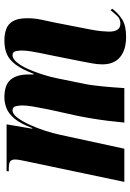

<svg xmlns="http://www.w3.org/2000/svg" viewBox="120 -706 594 874"><g transform="rotate(-90 417.0 -269.0)"><path d="M686 8Q627 8 594 -19.5Q561 -47 561 -100Q561 -122 565.5 -146Q570 -170 576 -202L605 -347Q608 -361 612.5 -382.5Q617 -404 620.5 -427Q624 -450 624 -467Q624 -479 621 -494Q618 -509 603 -509Q587 -509 570.5 -489.5Q554 -470 540 -438.5Q526 -407 515 -372.5Q504 -338 498 -308L474 -190Q466 -154 461 -101.5Q456 -49 453 0H296Q299 -34 304 -74Q309 -114 315.5 -152.5Q322 -191 328 -219L356 -346Q365 -391 369.5 -418Q374 -445 374 -467Q374 -478 370.5 -493.5Q367 -509 352 -509Q335 -509 318.5 -487Q302 -465 286.5 -431.5Q271 -398 259 -361Q247 -324 241 -295L177 0H26L120 -447Q122 -459 125 -472.5Q128 -486 128 -497Q128 -513 119.5 -519.5Q111 -526 87 -526H74L75 -536H288L268 -419H271Q291 -473 314 -500Q337 -527 361.5 -536.5Q386 -546 410 -546Q468 -546 491.5 -517.5Q515 -489 515 -437Q515 -431 515 -425Q515 -419 515 -413H518Q538 -465 559 -493.5Q580 -522 606 -534Q632 -546 670 -546Q699 -546 722 -537.5Q745 -529 758 -506.5Q771 -484 771 -442Q771 -408 764.5 -378.5Q758 -349 752 -320L719 -151Q714 -125 712 -103Q710 -81 710 -70Q710 -18 746 -18Q768 -18 781.5 -32.5Q795 -47 808 -63L814 -55Q794 -28 766 -10Q738 8 686 8Z"/></g></svg>

Font: Noto Serif Display ExtraCondensed ExtraBold
Style: Italic
Weight: 800
Width: 2
Italic angle: -12°
Designer: Monotype Design Team
Foundry: Monotype Imaging Inc.
Version: Version 2.009